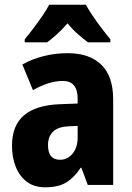

<svg xmlns="http://www.w3.org/2000/svg" viewBox="-20 -786 560 816"><path d="M268 -560Q360 -560 410.5 -511Q461 -462 461 -363V0H353L326 -73H323Q295 -31 261.5 -10.5Q228 10 172 10Q125 10 94 -13.5Q63 -37 47 -77Q31 -117 31 -166Q31 -253 82 -296Q133 -339 232 -343L310 -346V-366Q310 -442 247 -442Q218 -442 187 -432.5Q156 -423 120 -403L75 -512Q116 -535 165 -547.5Q214 -560 268 -560ZM271 -249Q226 -247 205 -226Q184 -205 184 -169Q184 -107 235 -107Q267 -107 288.5 -133Q310 -159 310 -203V-251ZM345 -766Q363 -733 391.5 -693.5Q420 -654 449 -619V-606H354Q335 -620 311.5 -640.5Q288 -661 267 -687Q244 -660 221 -639.5Q198 -619 180 -606H85V-619Q101 -638 121.5 -665Q142 -692 160.5 -719Q179 -746 189 -766Z"/></svg>

Font: Noto Sans Gujarati UI Condensed ExtraBold
Style: Regular
Weight: 800
Width: 3
Designer: Jelle Bosma - Monotype Design Team, Universal Thirst
Foundry: Monotype Imaging Inc.
Version: Version 2.106; ttfautohint (v1.8.4.7-5d5b)